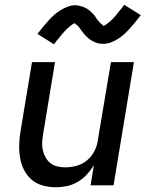

<svg xmlns="http://www.w3.org/2000/svg" viewBox="-20 -782 640 810"><path d="M216 8Q187 8 160 0.5Q133 -7 113 -24.5Q93 -42 81 -66Q69 -90 64.5 -117.5Q60 -145 61 -173.5Q62 -202 67 -231L115 -520H212L162 -217Q159 -200 158 -182.5Q157 -165 160.5 -149Q164 -133 172 -118.5Q180 -104 192.5 -94Q205 -84 221.5 -80Q238 -76 255 -76Q279 -76 303 -82.5Q327 -89 347 -105.5Q367 -122 378.5 -145Q390 -168 393 -192L448 -520H545L459 0H362L376 -85Q363 -64 346 -45.5Q329 -27 307.5 -14.5Q286 -2 262.5 3Q239 8 216 8ZM208 -595 138 -639Q152 -657 164 -671.5Q176 -686 187 -698Q198 -710 209.5 -720Q221 -730 235.5 -739Q250 -748 266 -754Q282 -760 298 -760Q303 -760 307.5 -759Q312 -758 317 -757Q322 -756 326.5 -754.5Q331 -753 336 -751Q341 -749 345 -746.5Q349 -744 352.5 -741.5Q356 -739 360 -735.5Q364 -732 367.5 -728.5Q371 -725 374.5 -721.5Q378 -718 380.5 -714.5Q383 -711 384.5 -708Q386 -705 390 -700Q394 -695 397.5 -691Q401 -687 404 -683.5Q407 -680 411.5 -678Q416 -676 415 -672L419 -674Q424 -676 427 -678Q430 -680 434 -683.5Q438 -687 440.5 -688.5Q443 -690 445 -692Q447 -694 449 -696Q451 -698 453.5 -700.5Q456 -703 458.5 -705.5Q461 -708 463.5 -711Q466 -714 468.5 -717Q471 -720 474 -723.5Q477 -727 479.5 -730.5Q482 -734 485 -737.5Q488 -741 491.5 -745Q495 -749 498 -753.5Q501 -758 504 -762L574 -718Q560 -700 548 -685.5Q536 -671 525 -659Q514 -647 503 -637Q492 -627 477 -617.5Q462 -608 446.5 -602.5Q431 -597 415 -597Q410 -597 405 -597.5Q400 -598 395 -599Q390 -600 385.5 -602Q381 -604 376 -606Q371 -608 367 -610.5Q363 -613 359.5 -615.5Q356 -618 352 -621.5Q348 -625 344.5 -628.5Q341 -632 337.5 -635.5Q334 -639 331.5 -642.5Q329 -646 327 -648.5Q325 -651 321.5 -656Q318 -661 314.5 -665.5Q311 -670 308 -673.5Q305 -677 300.5 -679Q296 -681 297 -685L293 -683Q288 -681 285 -679Q282 -677 278 -673.5Q274 -670 271.5 -668Q269 -666 267 -664.5Q265 -663 263 -660.5Q261 -658 258.5 -656Q256 -654 253.5 -651Q251 -648 248.5 -645.5Q246 -643 243.5 -640Q241 -637 238 -633.5Q235 -630 232.5 -626.5Q230 -623 227 -619.5Q224 -616 220.5 -612Q217 -608 214 -603.5Q211 -599 208 -595Z"/></svg>

Font: Iosevka Md Ex Obl
Style: Regular
Weight: 500
Width: 7
Italic angle: -9°
Monospace: yes
Designer: Belleve Invis
Foundry: Belleve Invis
Version: Version 32.5.0; ttfautohint (v1.8.4)